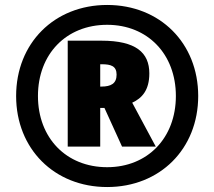

<svg xmlns="http://www.w3.org/2000/svg" viewBox="-20 -744 864 774"><path d="M412 10C625 10 779 -144 779 -357C779 -570 625 -724 412 -724C199 -724 45 -570 45 -357C45 -144 199 10 412 10ZM412 -70C247 -70 133 -188 133 -357C133 -526 247 -644 412 -644C575 -644 689 -526 689 -357C689 -188 575 -70 412 -70ZM253 -153H384V-309H401L472 -153H608L513 -330C552 -348 582 -380 582 -448C582 -532 528 -580 389 -580H253ZM389 -395H384V-485H390C427 -485 450 -478 450 -443C450 -407 427 -395 389 -395Z"/></svg>

Font: Noto Sans Myanmar UI Black
Style: Regular
Weight: 900
Designer: Monotype Design Team
Foundry: Monotype Imaging Inc.
Version: Version 2.103